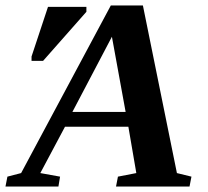

<svg xmlns="http://www.w3.org/2000/svg" viewBox="-72 -680 758 700"><path d="M147 -36 141 0H-52L-45 -36L5 -49L332 -660H449L573 -49L626 -36L619 0H351L358 -36L425 -49L396 -218H165L75 -49ZM336 -546 192 -272H386ZM43 -458V-474L103 -655H243V-637L85 -458Z"/></svg>

Font: Libra Serif Modern
Style: Bold Italic
Weight: 700
Italic angle: -12°
Designer: Stefan Peev, Context Ltd
Foundry: Stefan Peev, Context Ltd
Version: Version 1.000